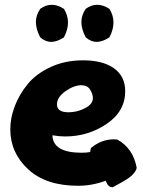

<svg xmlns="http://www.w3.org/2000/svg" viewBox="-20 -762 597 802"><path d="M23 -222Q23 -269 41.5 -318Q60 -367 95.5 -410.5Q131 -454 191.5 -482Q252 -510 327 -510Q410 -510 456.5 -476.5Q503 -443 503 -381Q503 -297 425.5 -244.5Q348 -192 252 -192Q226 -192 199 -197Q201 -124 321 -124Q342 -124 357 -127Q357 -135 360 -144Q404 -180 455 -180Q465 -180 470 -179Q536 -143 551 -61Q550 -53 543.5 -44Q537 -35 530 -28.5Q523 -22 510 -13.5Q497 -5 489.5 -1Q482 3 467.5 11Q453 19 451 20Q445 20 441 18.5Q437 17 433.5 13.5Q430 10 429 8.5Q428 7 425 0.5Q422 -6 421 -7Q365 14 306 14Q172 14 97.5 -55Q23 -124 23 -222ZM130 -670Q130 -699 148 -725Q171 -742 196 -742Q221 -742 247 -725Q264 -698 264 -668Q264 -638 247 -606Q218 -587 194 -587Q170 -587 148 -606Q130 -640 130 -670ZM218 -326Q218 -293 266 -293Q302 -293 335 -310Q368 -327 368 -352Q368 -369 356.5 -387.5Q345 -406 320 -406Q289 -406 253.5 -381Q218 -356 218 -326ZM320 -670Q320 -699 338 -725Q361 -742 386 -742Q411 -742 437 -725Q454 -698 454 -668Q454 -638 437 -606Q408 -587 384 -587Q360 -587 338 -606Q320 -640 320 -670Z"/></svg>

Font: Gorditas
Style: Bold
Weight: 700
Designer: Gustavo Dipre (gbrenda1987@gmail.com)
Foundry: Gustavo Dipre (gbrenda1987@gmail.com)
Version: Version 001.001